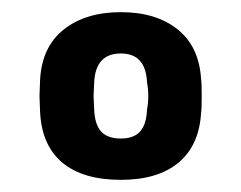

<svg xmlns="http://www.w3.org/2000/svg" viewBox="-20 -725 396 316"><path d="M179 -429Q117 -429 83 -457Q49 -485 46 -540L45 -567L46 -594Q49 -648 85 -676.5Q121 -705 179 -705Q237 -705 272.5 -676.5Q308 -648 311 -594Q312 -589 312 -567Q312 -545 311 -540Q308 -486 274 -457.5Q240 -429 179 -429ZM179 -497Q200 -497 210.5 -508.5Q221 -520 222 -545Q224 -555 224 -567Q224 -579 222 -589Q220 -637 179 -637Q137 -637 135 -589L134 -567L135 -545Q136 -520 146.5 -508.5Q157 -497 179 -497Z"/></svg>

Font: Rubik AZ
Style: Regular
Weight: 500
Designer: Hubert and Fischer
Foundry: Hubert & Fischer
Version: Version 2.000